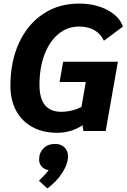

<svg xmlns="http://www.w3.org/2000/svg" viewBox="-20 -730 705 1070"><path d="M332 -386H637L569 0H445L440 -32Q377 10 298 10Q219 10 160.5 -22Q102 -54 70 -113Q38 -172 38 -251Q38 -387 86 -491Q134 -595 220.5 -652.5Q307 -710 420 -710Q512 -710 579 -674Q646 -638 665 -582L559 -503Q542 -541 506.5 -561.5Q471 -582 421 -582Q356 -582 306 -541Q256 -500 228 -426Q200 -352 200 -257Q200 -107 321 -107Q380 -107 434 -134L458 -273H312ZM359 140Q359 183 327 233Q295 283 244 320L197 277Q201 273 218 256Q235 239 251 218Q228 215 213 199Q198 183 198 160Q198 121 222.5 96.5Q247 72 287 72Q319 72 339 91Q359 110 359 140Z"/></svg>

Font: Sarabun ExtraBold
Style: Italic
Weight: 800
Italic angle: -10°
Designer: Suppakit Chalermlarp | Katatrad Co.,Ltd.
Foundry: Cadson Demak Co.,Ltd.
Version: Version 1.000; ttfautohint (v1.6)